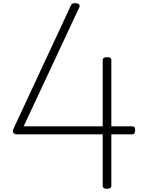

<svg xmlns="http://www.w3.org/2000/svg" viewBox="-20 -1168 910 1202"><path d="M650 14Q636 14 629.5 9Q623 4 623 -5V-327H85Q72 -327 64.5 -335.5Q57 -344 63 -359L422 -1130Q427 -1142 434.5 -1145.5Q442 -1149 456 -1148Q466 -1147 471.5 -1143.5Q477 -1140 478.5 -1133.5Q480 -1127 475 -1119L128 -377H623V-791Q623 -810 650 -810Q665 -810 671 -805.5Q677 -801 677 -791V-377H807Q817 -377 821.5 -372Q826 -367 826 -353Q826 -340 822 -333.5Q818 -327 807 -327H677V-5Q677 14 650 14Z"/></svg>

Font: Playwrite CL ExtraLight
Style: Regular
Weight: 200
Designer: Veronika Burian, José Scaglione
Foundry: TypeTogether
Version: Version 1.002